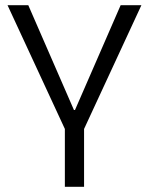

<svg xmlns="http://www.w3.org/2000/svg" viewBox="-20 -720 574 740"><path d="M9 -700H89L265 -296H269L445 -700H525L304 -223V0H230V-223Z"/></svg>

Font: Pathway Extreme 8pt Thin 12pt Light
Style: Regular
Weight: 300
Version: Version 1.001;gftools[0.9.26]